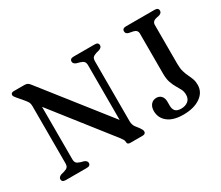

<svg xmlns="http://www.w3.org/2000/svg" viewBox="-122 -994 1503 1304"><g transform="rotate(-30 630.0 -342.5)"><path d="M274 -23Q274 0 244.5 0H80Q50.5 0 50.5 -23Q50.5 -40 73.5 -49L98 -55.5Q118.5 -61.5 126.8 -71Q135 -80.5 135 -101V-548.5Q135 -566.5 129.5 -577.8Q124 -589 110.5 -605L68 -655Q60.5 -664 56.8 -669.8Q53 -675.5 53 -682Q53 -700 76.5 -700H158Q172 -700 181.5 -696Q191 -692 201.5 -678L601 -171V-599Q601 -619 592.8 -628.5Q584.5 -638 563.5 -644.5L539 -651Q516 -660 516 -677Q516 -700 545.5 -700H710Q739.5 -700 739.5 -677Q739.5 -660 716.5 -651L692 -644.5Q671.5 -638 663.2 -628.8Q655 -619.5 655 -599V-129.5Q655 -103 668.5 -83.5L694.5 -49.5Q707 -31 707 -21Q707 0 682.5 0H585Q563 0 563 -19Q563 -29.5 558.8 -37.5Q554.5 -45.5 540.5 -64L189 -511.5V-101Q189 -81 197.2 -71.5Q205.5 -62 226.5 -55.5L251 -49Q274 -40 274 -23ZM1179.5 -113Q1179.5 -55 1128.8 -20Q1078 15 995 15Q916.5 15 874.2 -18.8Q832 -52.5 832 -107Q832 -138 848 -157.2Q864 -176.5 892 -176.5Q915 -176.5 929.5 -160.5Q944 -144.5 944 -116V-84.5Q944 -58 957.2 -43Q970.5 -28 1002.5 -28Q1035 -28 1056.2 -44.8Q1077.5 -61.5 1077.5 -94Q1077.5 -118.5 1067.8 -137.8Q1058 -157 1045.2 -178Q1032.5 -199 1023 -226.8Q1013.5 -254.5 1013.5 -295V-610Q1013.5 -638.5 981.5 -645.5L950.5 -651.5Q927 -657 927 -677Q927 -700 956 -700H1180.5Q1209.5 -700 1209.5 -677Q1209.5 -659 1188 -651.5L1160.5 -645.5Q1130.5 -637.5 1130.5 -610V-305.5Q1130.5 -269 1137.8 -244.2Q1145 -219.5 1154.8 -199.8Q1164.5 -180 1172 -159.8Q1179.5 -139.5 1179.5 -113Z"/></g></svg>

Font: Fraunces 9pt Soft
Style: Regular
Weight: 400
Version: Version 1.000;[0bf87f6ff]